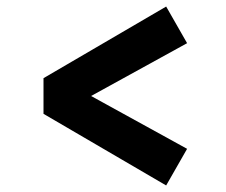

<svg xmlns="http://www.w3.org/2000/svg" viewBox="-20 -552 690 587"><path d="M488 -532 552 -420 258.5 -258.5 552 -97 488 15 113 -204V-313Z"/></svg>

Font: Trispace ExtraBold
Style: Regular
Weight: 800
Designer: Tyler Finck
Foundry: Etcetera Type Company
Version: Version 1.210; ttfautohint (v1.8.3)